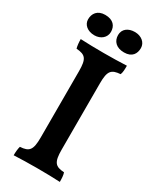

<svg xmlns="http://www.w3.org/2000/svg" viewBox="-215 -911 800 976"><g transform="rotate(30 184.5 -422.5)"><path d="M99 -730C136 -730 164 -754 164 -787C164 -821 144 -848 96 -848C50 -848 31 -818 31 -785C31 -754 58 -730 99 -730ZM273 -730C321 -730 337 -760 337 -792C337 -824 309 -848 270 -848C231 -848 203 -827 203 -792C203 -756 227 -730 273 -730ZM123 -533V-144C123 -70 108 -53 55 -50C51 -37 49 -17 49 3C86 1 141 0 189 0C236 0 283 1 320 3C320 -17 319 -37 314 -50C261 -53 246 -70 246 -144V-533C246 -606 261 -622 314 -626C320 -641 320 -659 320 -679C280 -677 230 -676 186 -676C142 -676 85 -677 49 -679C49 -659 51 -640 55 -626C109 -622 123 -606 123 -533Z"/></g></svg>

Font: Vollkorn Semibold
Style: Regular
Weight: 600
Designer: Friedrich Althausen
Foundry: Friedrich Althausen
Version: Version 4.015;PS 004.015;hotconv 1.0.88;makeotf.lib2.5.64775